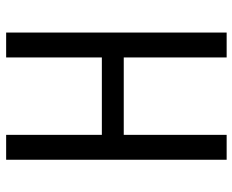

<svg xmlns="http://www.w3.org/2000/svg" viewBox="-88 -688 775 640"><g transform="rotate(-90 300.0 -367.5)"><path d="M88 0V-735H171V-416H429V-735H512V0H429V-343H171V0Z"/></g></svg>

Font: Iosevka Fixed Extended
Style: Regular
Weight: 400
Width: 7
Monospace: yes
Designer: Belleve Invis
Foundry: Belleve Invis
Version: Version 24.1.1; ttfautohint (v1.8.4)